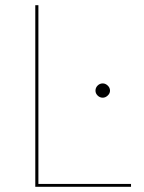

<svg xmlns="http://www.w3.org/2000/svg" viewBox="-20 -720 556 740"><path d="M485 -11V0H116V-700H128V-11ZM404 -370.5Q404 -360 395.2 -351.8Q386.5 -343.5 376 -343.5Q364.5 -343.5 356.2 -351.8Q348 -360 348 -370.5Q348 -382 356.2 -390.2Q364.5 -398.5 376 -398.5Q386.5 -398.5 395.2 -390.2Q404 -382 404 -370.5Z"/></svg>

Font: Lato 2
Style: Regular
Weight: 100
Designer: Lukasz Dziedzic with Adam Twardoch and Botio Nikoltchev
Foundry: tyPoland Lukasz Dziedzic
Version: Version 2.015; 2015-08-06; http://www.latofonts.com/